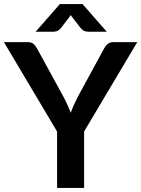

<svg xmlns="http://www.w3.org/2000/svg" viewBox="-26 -932 701 952"><path d="M0 0ZM391 -280V0H257V-280L-6.5 -723H112Q129.5 -723 139.8 -714.5Q150 -706 157 -693L289 -451.5Q300.5 -429.5 309.2 -410.5Q318 -391.5 325 -373Q331.5 -392 340 -411Q348.5 -430 359.5 -451.5L491 -693Q496.5 -704 507.5 -713.5Q518.5 -723 535.5 -723H654.5ZM503.5 -774.5H414Q406.5 -774.5 395.8 -777.2Q385 -780 373.5 -793.5L332.5 -846.5Q330 -849 328.2 -852Q326.5 -855 325 -857.5L317.5 -846.5L276.5 -793.5Q265 -780 254.2 -777.2Q243.5 -774.5 236 -774.5H150.5L271 -912H383Z"/></svg>

Font: Lato
Style: Bold
Weight: 700
Designer: Lukasz Dziedzic
Foundry: tyPoland Lukasz Dziedzic
Version: Version 2.007; 2014-02-27